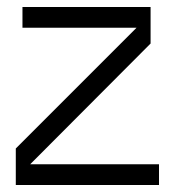

<svg xmlns="http://www.w3.org/2000/svg" viewBox="-20 -527 498 547"><path d="M25 0V-104L369 -448H44V-507H409V-403L66 -59H433V0Z"/></svg>

Font: TikTok Sans Light
Style: Regular
Weight: 300
Version: Version 4.000